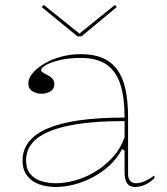

<svg xmlns="http://www.w3.org/2000/svg" viewBox="-20 -731 666 766"><path d="M302 -515Q353 -515 388.5 -500Q424 -485 447 -454Q470 -423 480.5 -375Q491 -327 491 -262V-37Q491 -17 500.5 -8.5Q510 0 523 0Q540 0 559.5 -9Q579 -18 596 -31V-20Q585 -9 572 -1Q559 7 545.5 11Q532 15 519 15Q497 15 487 0.5Q477 -14 477 -43Q477 -76 477 -91.5Q477 -107 477 -114.5Q477 -122 477 -130L467 -136Q448 -100 418 -72Q388 -44 351.5 -24.5Q315 -5 276.5 5Q238 15 203 15Q167 15 137 4.5Q107 -6 88.5 -29.5Q70 -53 70 -91Q70 -176 171 -219Q272 -262 477 -262Q477 -344 459.5 -396.5Q442 -449 403.5 -474.5Q365 -500 302 -500Q256 -500 220 -491.5Q184 -483 164 -472Q144 -461 144 -451Q144 -447 150 -442.5Q156 -438 172 -430Q197 -417 197 -395Q197 -376 181 -366.5Q165 -357 145 -357Q126 -357 109.5 -367Q93 -377 93 -398Q93 -419 110.5 -439.5Q128 -460 157.5 -477.5Q187 -495 224.5 -505Q262 -515 302 -515ZM477 -248Q346 -248 258.5 -230.5Q171 -213 127.5 -178.5Q84 -144 84 -91Q84 -58 100 -38Q116 -18 143 -9Q170 0 203 0Q240 0 281 -11.5Q322 -23 360.5 -46.5Q399 -70 430 -104Q461 -138 477 -183ZM438 -711 446 -703 305 -586H289L146 -703L155 -711L297 -597Z"/></svg>

Font: Kalnia Thin
Style: Regular
Weight: 250
Designer: Frida Medrano
Foundry: Frida Medrano
Version: Version 1.105